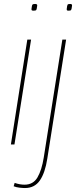

<svg xmlns="http://www.w3.org/2000/svg" viewBox="-20 -730 393 970"><path d="M157 -710Q169 -710 168 -702Q166 -684 163.5 -680Q161 -676 150 -676Q145 -676 142 -677Q139 -678 139 -684Q141 -703 144 -706.5Q147 -710 157 -710ZM35 0 118 -530H137L53 0ZM334 -710Q345 -710 344 -702Q342 -684 339.5 -680Q337 -676 327 -676Q322 -676 319.5 -677Q317 -678 317 -684Q319 -703 321.5 -706.5Q324 -710 334 -710ZM314 -530 219 71Q208 143 181.5 181.5Q155 220 106 220Q94 220 77.5 218Q61 216 49 211L54 194Q69 199 81 201Q93 203 104 203Q148 203 169.5 166Q191 129 201 66L295 -530Z"/></svg>

Font: Georama Thin
Style: Italic
Weight: 100
Italic angle: -9°
Designer: Jean-Baptiste Levee
Foundry: Production Type
Version: Version 1.000